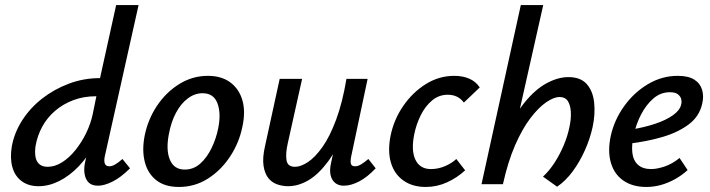

<svg xmlns="http://www.w3.org/2000/svg" viewBox="-20 -731 2819 762"><path d="M133 8Q93 8 66 -12Q39 -32 29 -68Q19 -104 27 -151Q37 -205 68.5 -254Q100 -303 147.5 -340Q195 -377 253.5 -399Q312 -421 377 -421L441 -711H530L396 -111Q392 -93 396 -82Q400 -71 414 -71Q424 -71 436.5 -78Q449 -85 466 -100L496 -63Q460 -27 427 -10.5Q394 6 369 6Q345 6 332 -6.5Q319 -19 315.5 -42Q312 -65 319 -93L352 -243L399 -277Q384 -214 356.5 -161.5Q329 -109 292.5 -71Q256 -33 215 -12.5Q174 8 133 8ZM169 -69Q198 -69 226.5 -87Q255 -105 279.5 -135.5Q304 -166 322 -203Q340 -240 348 -278L369 -381L414 -349H361Q312 -349 271 -333.5Q230 -318 198.5 -291Q167 -264 147.5 -228Q128 -192 121 -151Q118 -130 120.5 -111Q123 -92 135 -80.5Q147 -69 169 -69Z M690 11Q634 11 600 -16Q566 -43 554.5 -89Q543 -135 554 -192Q567 -257 603 -311Q639 -365 691.5 -397.5Q744 -430 805 -430Q859 -430 894 -404Q929 -378 942 -333Q955 -288 942 -228Q929 -164 893 -109.5Q857 -55 805 -22Q753 11 690 11ZM713 -58Q748 -58 774.5 -81.5Q801 -105 819.5 -143Q838 -181 846 -222Q858 -281 843 -321Q828 -361 784 -361Q753 -361 725.5 -340.5Q698 -320 678.5 -283.5Q659 -247 650 -198Q638 -135 654.5 -96.5Q671 -58 713 -58Z M1123 8Q1102 8 1081 1Q1060 -6 1045.5 -23.5Q1031 -41 1026 -72.5Q1021 -104 1032 -152L1090 -418H1179L1122 -162Q1113 -122 1117 -95.5Q1121 -69 1151 -69Q1174 -69 1202.5 -88Q1231 -107 1260 -148Q1289 -189 1314 -256Q1339 -323 1355 -418H1406Q1383 -303 1351 -221.5Q1319 -140 1281.5 -89.5Q1244 -39 1204 -15.5Q1164 8 1123 8ZM1344 6Q1325 6 1311.5 -4Q1298 -14 1292.5 -34Q1287 -54 1294 -85L1366 -418H1439L1374 -111Q1370 -92 1372.5 -81.5Q1375 -71 1389 -71Q1400 -71 1412 -78Q1424 -85 1442 -100L1471 -63Q1438 -28 1405.5 -11Q1373 6 1344 6Z M1670 11Q1617 11 1581 -14.5Q1545 -40 1531.5 -85.5Q1518 -131 1530 -192Q1543 -256 1580 -310Q1617 -364 1669.5 -397Q1722 -430 1783 -430Q1816 -430 1842 -419Q1868 -408 1884 -384L1821 -324Q1808 -341 1792 -348Q1776 -355 1757 -355Q1722 -355 1695 -332.5Q1668 -310 1650 -274Q1632 -238 1624 -198Q1611 -133 1629 -96.5Q1647 -60 1690 -60Q1719 -60 1746 -71.5Q1773 -83 1791 -100L1826 -55Q1795 -26 1754.5 -7.5Q1714 11 1670 11Z M2191 10 2135 -30Q2160 -53 2181 -85.5Q2202 -118 2217.5 -155Q2233 -192 2240 -227Q2247 -259 2245.5 -286.5Q2244 -314 2233.5 -330Q2223 -346 2201 -346Q2178 -346 2147.5 -325Q2117 -304 2085 -262Q2053 -220 2024.5 -155Q1996 -90 1976 0H1923Q1948 -113 1984.5 -193.5Q2021 -274 2063 -325.5Q2105 -377 2150 -401Q2195 -425 2236 -425Q2284 -425 2308.5 -397.5Q2333 -370 2338 -324.5Q2343 -279 2332 -227Q2322 -181 2301.5 -135Q2281 -89 2253 -51Q2225 -13 2191 10ZM1891 0 2047 -711H2136L1976 0Z M2545 11Q2491 11 2454.5 -14Q2418 -39 2404.5 -85Q2391 -131 2404 -192Q2418 -255 2457 -309.5Q2496 -364 2551.5 -397Q2607 -430 2670 -430Q2712 -430 2735.5 -415Q2759 -400 2766.5 -374.5Q2774 -349 2767 -320Q2756 -269 2713 -237Q2670 -205 2608 -187Q2546 -169 2476 -161L2480 -216Q2536 -225 2579.5 -239.5Q2623 -254 2650.5 -273.5Q2678 -293 2683 -315Q2686 -324 2684 -335.5Q2682 -347 2671.5 -356Q2661 -365 2639 -365Q2602 -365 2573.5 -340.5Q2545 -316 2525 -278Q2505 -240 2496 -198Q2486 -157 2489.5 -125.5Q2493 -94 2512 -77Q2531 -60 2564 -60Q2588 -60 2618.5 -70.5Q2649 -81 2677 -104L2709 -56Q2686 -35 2659 -20Q2632 -5 2603.5 3Q2575 11 2545 11Z"/></svg>

Font: Ysabeau SemiBold
Style: Italic
Weight: 600
Italic angle: -12°
Designer: Christian Thalmann (Catharsis Fonts)
Version: Version 2.002